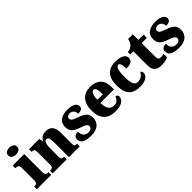

<svg xmlns="http://www.w3.org/2000/svg" viewBox="198 -1903 3042 3042"><g transform="rotate(-45 1718.5 -382.5)"><path d="M168 -621Q126 -621 97.5 -640.5Q69 -660 69 -698Q69 -738 97.5 -756.5Q126 -775 168 -775Q208 -775 238 -756.5Q268 -738 268 -698Q268 -660 238 -640.5Q208 -621 168 -621ZM11 0V-59H22Q49 -59 65.5 -75Q82 -91 82 -133V-410Q82 -448 65 -462.5Q48 -477 22 -477H5V-536H264V-130Q264 -89 280.5 -74Q297 -59 323 -59H333V0Z M366 0V-59H370Q402 -59 418.5 -71Q435 -83 435 -127V-413Q435 -454 420 -465.5Q405 -477 375 -477H371V-536H602L614 -470H619Q636 -503 667.5 -527Q699 -551 761 -551Q836 -551 874.5 -505.5Q913 -460 913 -359V-129Q913 -83 924.5 -71Q936 -59 968 -59H972V0H730V-320Q730 -384 720 -419Q710 -454 680 -454Q656 -454 642.5 -433Q629 -412 623.5 -377.5Q618 -343 618 -303V-124Q618 -82 632 -70.5Q646 -59 677 -59H681V0Z M1223 10Q1144 10 1099.5 -6Q1055 -22 1037 -48.5Q1019 -75 1019 -108Q1019 -150 1047.5 -167.5Q1076 -185 1117 -185Q1117 -117 1147.5 -87.5Q1178 -58 1226 -58Q1271 -58 1289.5 -76Q1308 -94 1308 -118Q1308 -147 1280.5 -164.5Q1253 -182 1195 -201Q1109 -228 1066.5 -266.5Q1024 -305 1024 -381Q1024 -468 1084.5 -509Q1145 -550 1245 -550Q1309 -550 1348 -535.5Q1387 -521 1405 -499Q1423 -477 1423 -453Q1423 -418 1398.5 -400Q1374 -382 1320 -382Q1320 -431 1293.5 -457Q1267 -483 1229 -483Q1200 -483 1181 -470Q1162 -457 1162 -431Q1162 -402 1185 -385Q1208 -368 1274 -346Q1325 -330 1363 -309Q1401 -288 1422.5 -255.5Q1444 -223 1444 -171Q1444 -90 1388.5 -40Q1333 10 1223 10Z M1768 10Q1634 10 1569.5 -62.5Q1505 -135 1505 -266Q1505 -407 1571 -479Q1637 -551 1756 -551Q1867 -551 1930.5 -489.5Q1994 -428 1994 -309V-255H1690Q1692 -159 1723 -115Q1754 -71 1815 -71Q1863 -71 1891 -97Q1919 -123 1935 -162Q1952 -157 1964 -144.5Q1976 -132 1976 -113Q1976 -84 1955.5 -55.5Q1935 -27 1889 -8.5Q1843 10 1768 10ZM1814 -324Q1815 -399 1802 -439.5Q1789 -480 1761 -480Q1731 -480 1711.5 -440Q1692 -400 1692 -324Z M2315 10Q2240 10 2184.5 -15.5Q2129 -41 2098 -101.5Q2067 -162 2067 -267Q2067 -375 2100 -437Q2133 -499 2188.5 -525Q2244 -551 2313 -551Q2389 -551 2433.5 -535Q2478 -519 2496.5 -495Q2515 -471 2515 -444Q2515 -423 2505 -400.5Q2495 -378 2463 -362.5Q2431 -347 2366 -347Q2366 -383 2361.5 -414Q2357 -445 2347 -464Q2337 -483 2319 -483Q2298 -483 2283 -464Q2268 -445 2260 -398Q2252 -351 2252 -268Q2252 -169 2273.5 -119Q2295 -69 2345 -69Q2396 -69 2432 -94.5Q2468 -120 2484 -156Q2498 -149 2505.5 -135.5Q2513 -122 2513 -107Q2513 -81 2494 -54Q2475 -27 2432 -8.5Q2389 10 2315 10Z M2796 10Q2724 10 2681 -25.5Q2638 -61 2638 -150V-463H2569V-519Q2609 -520 2635.5 -536Q2662 -552 2675 -567Q2688 -582 2699.5 -605.5Q2711 -629 2718 -661H2822V-536H2940V-463H2822V-167Q2822 -126 2832.5 -107Q2843 -88 2877 -88Q2916 -88 2948 -97V-21Q2931 -12 2893 -1Q2855 10 2796 10Z M3193 10Q3114 10 3069.5 -6Q3025 -22 3007 -48.5Q2989 -75 2989 -108Q2989 -150 3017.5 -167.5Q3046 -185 3087 -185Q3087 -117 3117.5 -87.5Q3148 -58 3196 -58Q3241 -58 3259.5 -76Q3278 -94 3278 -118Q3278 -147 3250.5 -164.5Q3223 -182 3165 -201Q3079 -228 3036.5 -266.5Q2994 -305 2994 -381Q2994 -468 3054.5 -509Q3115 -550 3215 -550Q3279 -550 3318 -535.5Q3357 -521 3375 -499Q3393 -477 3393 -453Q3393 -418 3368.5 -400Q3344 -382 3290 -382Q3290 -431 3263.5 -457Q3237 -483 3199 -483Q3170 -483 3151 -470Q3132 -457 3132 -431Q3132 -402 3155 -385Q3178 -368 3244 -346Q3295 -330 3333 -309Q3371 -288 3392.5 -255.5Q3414 -223 3414 -171Q3414 -90 3358.5 -40Q3303 10 3193 10Z"/></g></svg>

Font: Noto Serif Thai SemiCondensed Black
Style: Regular
Weight: 900
Width: 4
Designer: Monotype Design Team
Foundry: Monotype Imaging Inc.
Version: Version 2.002; ttfautohint (v1.8.4.7-5d5b)